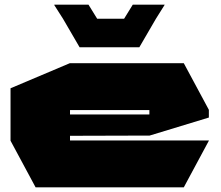

<svg xmlns="http://www.w3.org/2000/svg" viewBox="-20 -800 942 820"><path d="M132 0 25 -199V-200H872V-199L765 0ZM25 -200V-423L278 -530H279V-200ZM279 -220V-311H618V-221ZM279 -330V-530H765L872 -331V-330ZM618 -221V-330H872V-298L619 -221ZM510 -720 547 -780H683V-779L646 -720ZM249 -720 212 -778V-780H358L395 -720ZM320 -598 249 -720H646L575 -598Z"/></svg>

Font: Foldit Thin Black
Style: Regular
Weight: 900
Version: Version 1.003